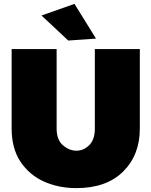

<svg xmlns="http://www.w3.org/2000/svg" viewBox="-20 -954 781 990"><path d="M373 16Q283.5 16 207.5 -17.5Q131.5 -51 84 -122.5Q40 -191 40 -291V-701H272V-291Q272 -233 304.5 -205Q337 -177 374 -177Q411 -177 440 -205.5Q469 -234 469 -291V-701H701V-291Q701 -155 615 -69.5Q529 16 373 16ZM332 -745 194 -874 364 -934 475 -755Z"/></svg>

Font: Argentum Novus Black
Style: Regular
Weight: 900
Designer: Julieta Ulanovsky (font) & Cristiano Sobral (main changes)
Foundry: Julieta Ulanovsky (font) & Cristiano Sobral (main changes)
Version: Version 3.00;November 27, 2020;FontCreator 13.0.0.2655 64-bi